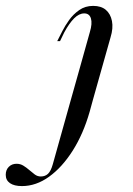

<svg xmlns="http://www.w3.org/2000/svg" viewBox="-177 -446 455 659"><path d="M95.2 -206.5 131.5 -336.3Q140.3 -365.3 135.1 -382.7Q129.8 -400 112.1 -400Q94.4 -400 77.4 -383.1Q60.5 -366.1 43.5 -334.7L29 -304.8H19.4L37.1 -339.5Q46 -357.3 60.1 -377Q74.2 -396.8 94.8 -411.3Q115.3 -425.8 142.7 -425.8Q170.2 -425.8 186.3 -412.1Q202.4 -398.4 207.3 -373.8Q212.1 -349.2 202.4 -317.7L171 -206.5ZM141.9 -103.2 130.6 -62.1Q108.9 13.7 72.6 71Q36.3 128.2 -8.5 160.5Q-53.2 192.7 -101.6 192.7Q-128.2 192.7 -142.7 182.7Q-157.3 172.6 -157.3 154Q-157.3 137.1 -146.8 126.6Q-136.3 116.1 -120.2 116.1Q-107.3 116.1 -96.8 122.6Q-86.3 129 -76.6 137.5Q-66.9 146 -57.7 152.8Q-48.4 159.7 -37.1 159.7Q-21.8 159.7 -12.1 150.4Q-2.4 141.1 4 118.5L66.1 -103.2L95.2 -206.5H171Z"/></svg>

Font: Playfair 144pt SemiCondensed
Style: Italic
Weight: 400
Width: 4
Italic angle: -15.6°
Designer: Claus Eggers Sørensen
Foundry: Claus Eggers Sørensen
Version: Version 2.203